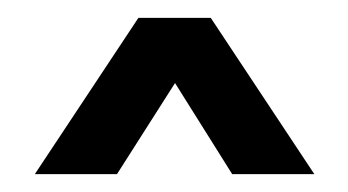

<svg xmlns="http://www.w3.org/2000/svg" viewBox="-20 -730 390 215"><path d="M19 -535 135 -710H216L332 -535H240L176 -637L111 -535Z"/></svg>

Font: Special Gothic Condensed One
Style: Regular
Weight: 400
Designer: Alistair McCready
Foundry: Monolith
Version: Version 1.010; ttfautohint (v1.8.4.7-5d5b)